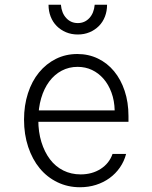

<svg xmlns="http://www.w3.org/2000/svg" viewBox="-20 -777 640 807"><path d="M122 -265H520V-289Q520 -347 504 -395Q488 -443 459.5 -477.5Q431 -512 391.5 -531Q352 -550 305 -550Q256 -550 215 -529.5Q174 -509 144 -472.5Q114 -436 97.5 -385Q81 -334 81 -274Q81 -212 98.5 -159.5Q116 -107 147 -69.5Q178 -32 221.5 -11Q265 10 316 10Q352 10 383.5 0Q415 -10 440.5 -28.5Q466 -47 484 -73Q502 -99 510 -130H453Q439 -90 403 -67Q367 -44 319 -44Q279 -44 246 -60.5Q213 -77 190 -107.5Q167 -138 154 -180Q141 -222 141 -273Q141 -323 153 -364Q165 -405 187 -434.5Q209 -464 239.5 -480Q270 -496 306 -496Q339 -496 366.5 -483Q394 -470 415 -446Q436 -422 448.5 -388Q461 -354 462 -313H122ZM236 -757H184Q184 -730 193 -707Q202 -684 218.5 -667.5Q235 -651 257.5 -641.5Q280 -632 307 -632Q334 -632 356.5 -641.5Q379 -651 395.5 -667.5Q412 -684 421 -707Q430 -730 430 -757H378Q375 -722 355.5 -701Q336 -680 307 -680Q278 -680 258.5 -701Q239 -722 236 -757Z"/></svg>

Font: CommitMonoV142 ExtLt
Style: Regular
Weight: 200
Monospace: yes
Designer: Eigil Nikolajsen
Foundry: Eigil Nikolajsen
Version: Version 1.142